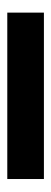

<svg xmlns="http://www.w3.org/2000/svg" viewBox="178 -206 143 540"><g transform="rotate(-90 250.0 63.5)"><path d="M484 12V115H16V12Z"/></g></svg>

Font: Kufam SemiBold
Style: Regular
Weight: 600
Designer: Wael Morcos, Artur Schmal
Foundry: Original Type
Version: Version 1.300; ttfautohint (v1.8.3)